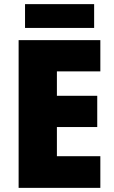

<svg xmlns="http://www.w3.org/2000/svg" viewBox="-20 -959 550 928"><path d="M465 -51H70V-765H465V-614H255V-496H450V-345H255V-204H465ZM435 -939V-824H101V-939Z"/></svg>

Font: Noto Sans Tamil UI SemiCondensed Black
Style: Regular
Weight: 900
Width: 4
Designer: Jelle Bosma - Monotype Design Team
Foundry: Monotype Imaging Inc.
Version: Version 2.004; ttfautohint (v1.8.4.7-5d5b)